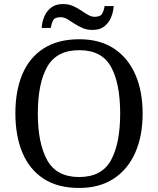

<svg xmlns="http://www.w3.org/2000/svg" viewBox="-20 -919 782 949"><path d="M371 10Q265 10 195 -36Q125 -82 90.5 -165Q56 -248 56 -359Q56 -470 90.5 -552Q125 -634 195.5 -679.5Q266 -725 372 -725Q473 -725 542.5 -679.5Q612 -634 648.5 -551.5Q685 -469 685 -358Q685 -247 648.5 -164.5Q612 -82 542 -36Q472 10 371 10ZM371 -44Q483 -44 528.5 -127Q574 -210 574 -358Q574 -507 528.5 -589Q483 -671 372 -671Q260 -671 213.5 -589Q167 -507 167 -358Q167 -210 213.5 -127Q260 -44 371 -44ZM437 -771Q410 -771 388 -780.5Q366 -790 347.5 -802.5Q329 -815 312.5 -824.5Q296 -834 280 -834Q250 -834 242 -817.5Q234 -801 231 -781H186Q188 -812 199.5 -838.5Q211 -865 233.5 -882Q256 -899 292 -899Q319 -899 340.5 -889.5Q362 -880 380.5 -867.5Q399 -855 415.5 -845.5Q432 -836 448 -836Q477 -836 485.5 -852.5Q494 -869 497 -889H542Q540 -859 528.5 -832Q517 -805 495 -788Q473 -771 437 -771Z"/></svg>

Font: Noto Serif Khitan Small Script
Style: Regular
Weight: 400
Designer: LIU Zhao, ZHANG Congyu, Kushim JIANG
Foundry: Guyu Beijing Co. Ltd.
Version: Version 1.000; ttfautohint (v1.8.4.7-5d5b)